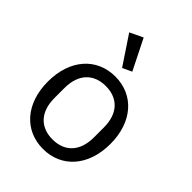

<svg xmlns="http://www.w3.org/2000/svg" viewBox="-226 -889 1012 1012"><g transform="rotate(45 280.0 -383.5)"><path d="M273 -585 325 -609 240 -779 167 -744ZM280 12C418 12 513 -94 513 -258C513 -422 418 -528 280 -528C142 -528 47 -422 47 -258C47 -94 142 12 280 12ZM280 -59C194 -59 133 -112 133 -221V-295C133 -404 194 -457 280 -457C366 -457 427 -404 427 -295V-221C427 -112 366 -59 280 -59Z"/></g></svg>

Font: IBM Plex Arabic
Style: Regular
Weight: 400
Designer: Mike Abbink, Paul van der Laan, Pieter van Rosmalen, Wael Morcos, Khajak Apelian
Foundry: Bold Monday
Version: Version 1.0